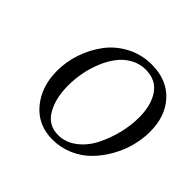

<svg xmlns="http://www.w3.org/2000/svg" viewBox="-122 -580 714 714"><g transform="rotate(45 235.5 -222.5)"><path d="M65.9 -187Q65.9 -233.9 81.5 -280.3Q97.2 -326.7 125.7 -365.2Q154.3 -403.8 199.7 -428Q245.1 -452.1 298.8 -452.1Q378.4 -452.1 424.8 -402.3Q471.2 -352.5 471.2 -270Q471.2 -233.4 461.2 -194.8Q451.2 -156.2 430.9 -120.1Q410.6 -84 383.1 -55.7Q355.5 -27.3 316.9 -10.3Q278.3 6.8 234.9 6.8Q158.2 6.8 112.1 -48.3Q65.9 -103.5 65.9 -187ZM133.8 -176.8Q133.8 -109.4 159.9 -64.7Q186 -20 237.8 -20Q276.9 -20 309.8 -45.2Q342.8 -70.3 362.8 -109.6Q382.8 -148.9 393.8 -193.1Q404.8 -237.3 404.8 -278.8Q404.8 -344.2 377.4 -383.5Q350.1 -422.9 295.9 -422.9Q264.6 -422.9 237.5 -407.7Q210.4 -392.6 191.7 -367.7Q172.9 -342.8 159.7 -310.8Q146.5 -278.8 140.1 -244.6Q133.8 -210.4 133.8 -176.8Z"/></g></svg>

Font: Dehuti Alt
Style: Italic
Weight: 400
Version: Version 1.2